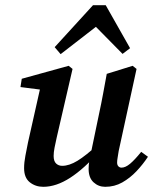

<svg xmlns="http://www.w3.org/2000/svg" viewBox="-20 -709 591 741"><path d="M147 12Q117 12 95 -5.5Q73 -23 73 -60Q73 -82 78 -108Q83 -134 88 -159L139 -386L153 -361L59 -373L64 -405L245 -455L260 -443L199 -179Q194 -157 190.5 -139Q187 -121 187 -107Q187 -87 196.5 -78Q206 -69 220 -69Q247 -69 279 -88.5Q311 -108 359 -152L363 -124Q305 -58 251 -23Q197 12 147 12ZM386 12Q360 12 341 -5.5Q322 -23 322 -57Q322 -72 324.5 -87Q327 -102 332 -124L363 -273Q371 -310 378 -348Q385 -386 392 -424L492 -455L507 -443L438 -126Q436 -112 434 -101Q432 -90 432 -82Q432 -72 437 -67Q442 -62 449 -62Q464 -62 482 -77Q500 -92 525 -123L551 -104Q532 -75 507 -48.5Q482 -22 452 -5Q422 12 386 12ZM453 -501 322 -634H387L214 -500L191 -527L339 -689H388L482 -523Z"/></svg>

Font: Lisu Bosa Black
Style: Italic
Weight: 900
Italic angle: -19°
Designer: David Morse, Annie Olsen, Victor Gaultney, Frank Grießhammer (Latin)
Foundry: SIL International
Version: Version 2.000